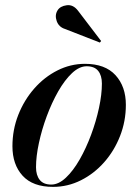

<svg xmlns="http://www.w3.org/2000/svg" viewBox="-20 -719 544 749"><path d="M233.5 -606Q209.5 -613.5 201.2 -636.8Q193 -660 204.5 -678.5Q214.5 -695 240 -698.5Q265.5 -702 284.5 -677L374.5 -559L369.5 -553ZM187 10Q108 10 68.2 -33.5Q28.5 -77 28.5 -148.5Q28.5 -212.5 51.2 -270.5Q74 -328.5 113.5 -373.5Q153 -418.5 204 -444.2Q255 -470 311.5 -470Q390 -470 430.5 -425.8Q471 -381.5 471 -310Q471 -246.5 448.5 -188.8Q426 -131 386.5 -86.2Q347 -41.5 295.8 -15.8Q244.5 10 187 10ZM180 1Q208.5 1 237 -25.8Q265.5 -52.5 290.8 -96.8Q316 -141 335.5 -193.5Q355 -246 366.2 -298.2Q377.5 -350.5 377.5 -393Q377.5 -424.5 363 -442.5Q348.5 -460.5 318 -460.5Q289.5 -460.5 261 -433.8Q232.5 -407 207.2 -362.8Q182 -318.5 162.5 -266Q143 -213.5 131.8 -161.2Q120.5 -109 120.5 -66.5Q120.5 -35.5 135 -17.2Q149.5 1 180 1Z"/></svg>

Font: Bodoni* 24pt Medium
Style: Italic
Weight: 500
Italic angle: -13°
Version: Version 2.3